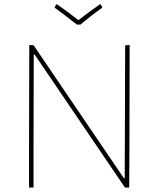

<svg xmlns="http://www.w3.org/2000/svg" viewBox="-20 -839 710 859"><path d="M431 -819 438 -805Q391 -772 340 -729H324Q258 -781 224 -805L231 -819H236Q282 -787 331 -749Q380 -787 426 -819ZM560 -638 559 -176 558 0H539L135 -595H131L130 -199V0H110V-190L111 -637H130L534 -42H538L540 -636Z"/></svg>

Font: Alegreya Sans Thin
Style: Regular
Weight: 100
Designer: Juan Pablo del Peral
Foundry: Huerta Tipografica
Version: Version 2.007